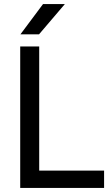

<svg xmlns="http://www.w3.org/2000/svg" viewBox="-20 -930 555 950"><path d="M80 -700H174V-86H495V0H80ZM193 -910H301L173 -760H81Z"/></svg>

Font: PT Root UI Web Medium
Style: Regular
Weight: 500
Designer: Vitaly Kuzmin
Foundry: ParaType Ltd.
Version: Version 1.001W